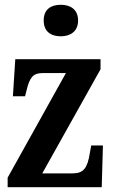

<svg xmlns="http://www.w3.org/2000/svg" viewBox="-20 -784 472 804"><path d="M235 -632C274 -632 307 -652 307 -698C307 -745 274 -764 235 -764C193 -764 163 -745 163 -698C163 -652 193 -632 235 -632ZM12 0H406L411 -175H362L356 -142C346 -80 330 -58 284 -58H157L401 -494V-536H44L34 -381H85L91 -405C104 -459 118 -478 158 -478H256L12 -40Z"/></svg>

Font: Noto Serif Bengali ExtraCondensed
Style: Bold
Weight: 700
Width: 2
Designer: Juan Bruce, Universal Thirst, Indian Type Foundry and the Monotype Design Team.
Foundry: Monotype Imaging Inc.
Version: Version 2.003